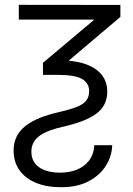

<svg xmlns="http://www.w3.org/2000/svg" viewBox="-20 -556 550 792"><path d="M57.6 -536.1 476.6 -535.6V-486.3L194.3 -247.1H157.2V-296.9L369.1 -475.1H57.6ZM109.4 69.3Q109.4 111.3 141.1 133.8Q172.9 156.2 229 156.2Q265.1 156.2 295.9 144.3Q326.7 132.3 346.7 107.2Q366.7 82 369.1 43H442.9Q441.4 89.4 416 128.9Q390.6 168.5 344.2 192.4Q297.9 216.3 231.9 216.3Q171.9 216.3 127.9 198Q84 179.7 60.1 145.8Q36.1 111.8 36.1 65.4Q36.1 32.2 48.8 7.1Q61.5 -18.1 85.7 -36.9Q109.9 -55.7 144.3 -69.6Q178.7 -83.5 222.2 -93.3Q268.1 -104 295.4 -114.5Q322.8 -125 335.2 -140.4Q347.7 -155.8 347.7 -179.7Q347.7 -213.4 318.4 -230.2Q289.1 -247.1 220.7 -247.1H190.4L194.8 -307.6H220.7Q285.2 -307.6 330.1 -292.5Q375 -277.3 398.7 -248.5Q422.4 -219.7 422.4 -178.2Q422.4 -147.9 410.4 -125Q398.4 -102.1 374.8 -85.2Q351.1 -68.4 316.2 -55.4Q281.2 -42.5 235.4 -32.2Q186 -20.5 158.7 -5.6Q131.3 9.3 120.4 28.1Q109.4 46.9 109.4 69.3Z"/></svg>

Font: Inter 20pt Light
Style: Regular
Weight: 300
Version: Version 4.001;git-66647c0bb